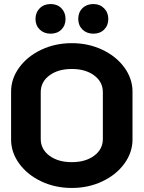

<svg xmlns="http://www.w3.org/2000/svg" viewBox="-20 -923 712 952"><path d="M35 -231V-469Q35 -533 75.5 -588.5Q116 -644 185 -676.5Q254 -709 336 -709Q418 -709 487 -676.5Q556 -644 596.5 -588.5Q637 -533 637 -469V-231Q637 -167 596.5 -111.5Q556 -56 487 -23.5Q418 9 336 9Q254 9 185 -23.5Q116 -56 75.5 -111.5Q35 -167 35 -231ZM490 -234V-466Q490 -517 447 -549Q404 -581 336 -581Q268 -581 225 -549Q182 -517 182 -466V-234Q182 -183 225 -151Q268 -119 336 -119Q404 -119 447 -151Q490 -183 490 -234ZM156 -829Q156 -861 177 -882Q198 -903 231 -903Q264 -903 284.5 -882Q305 -861 305 -829Q305 -797 284.5 -776.5Q264 -756 231 -756Q198 -756 177 -776.5Q156 -797 156 -829ZM368 -829Q368 -862 389 -882.5Q410 -903 443 -903Q475 -903 496 -882Q517 -861 517 -829Q517 -797 496.5 -776.5Q476 -756 443 -756Q410 -756 389 -776.5Q368 -797 368 -829Z"/></svg>

Font: K2D ExtraBold
Style: Regular
Weight: 800
Designer: Katatrad Aksorn Co.,Ltd.
Foundry: Cadson Demak Co.,Ltd.
Version: Version 1.000; ttfautohint (v1.6)